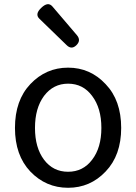

<svg xmlns="http://www.w3.org/2000/svg" viewBox="-20 -878 646 911"><path d="M124 -64Q51 -141 51 -271Q51 -402 124 -479Q198 -557 303 -557Q408 -557 481 -479Q555 -402 555 -271Q555 -141 481 -64Q408 13 303 13Q198 13 124 -64ZM417 -120Q461 -177 461 -271Q461 -365 417 -423Q374 -481 303 -481Q233 -481 189 -423Q146 -365 146 -271Q146 -177 189 -120Q232 -63 303 -63Q374 -63 417 -120ZM342 -663Q319 -641 296 -664L167 -789Q144 -811 176 -841Q208 -872 229 -847L345 -711Q366 -686 342 -663Z"/></svg>

Font: Swei Gothic CJK TC Regular
Style: Regular
Weight: 400
Version: Version 2.129